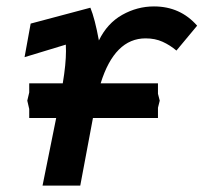

<svg xmlns="http://www.w3.org/2000/svg" viewBox="-20 -578 640 598"><path d="M155 -210.5H71V-238.5L65 -264.5L71 -290V-318.5H175.5Q185.5 -378.5 185.5 -419Q185.5 -433 185 -439L56.5 -400L75.5 -504.5L261.5 -554Q275.5 -520 288 -452Q314 -505.5 360.8 -531.8Q407.5 -558 459.5 -558Q541.5 -558 594 -498L529.5 -420.5Q509.5 -437.5 486.2 -448Q463 -458.5 433.5 -458.5Q337 -458.5 293.5 -318.5H472V-286L477.5 -264.5L472 -242.5V-210.5H269.5L230 0H112.5Z"/></svg>

Font: JuliaMono SemiBoldItalic
Style: Regular
Weight: 600
Italic angle: -9°
Monospace: yes
Designer: cormullion
Foundry: corm
Version: Version 0.049; ttfautohint (v1.8.4)